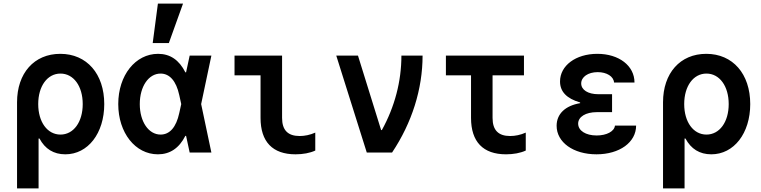

<svg xmlns="http://www.w3.org/2000/svg" viewBox="-20 -850 4240 1070"><path d="M344 10C470 10 561 -107 561 -270C561 -438 464 -550 316 -550C170 -550 75 -442 75 -280V200H195V-78H200C231 -20 279 10 344 10ZM193 -270C193 -370 244 -440 317 -440C390 -440 441 -370 441 -270C441 -170 390 -100 317 -100C244 -100 193 -170 193 -270Z M861 -550C735 -550 639 -431 639 -270C639 -110 734 10 860 10C927 10 978 -24 1013 -93H1017L1037 0H1158L1101 -270L1158 -540H1037L1017 -447H1013C978 -516 928 -550 861 -550ZM979 -220C962 -141 926 -100 875 -100C808 -100 759 -172 759 -270C759 -368 808 -440 875 -440C925 -440 962 -399 979 -320L990 -270ZM1000 -830H860L831 -610H921Z M1552 -540H1287V-430H1432V-193C1432 -60 1499 10 1627 10C1668 10 1707 3 1737 -11V-111C1708 -98 1678 -92 1650 -92C1584 -92 1552 -125 1552 -193Z M2024 0H2165C2276 -166 2335 -354 2335 -540H2217C2217 -397 2180 -255 2108 -125H2104L1975 -540H1854Z M2725 -193V-430H2900V-540H2465V-430H2605V-193C2605 -60 2672 10 2800 10C2841 10 2880 3 2910 -11V-111C2881 -98 2851 -92 2823 -92C2757 -92 2725 -125 2725 -193Z M3402 -390H3516C3516 -484 3429 -550 3309 -550C3188 -550 3101 -484 3101 -396C3101 -340 3137 -301 3213 -279V-275C3130 -261 3082 -215 3082 -149C3082 -57 3175 10 3304 10C3433 10 3525 -57 3525 -150H3407C3404 -118 3361 -95 3305 -95C3244 -95 3202 -122 3202 -161C3202 -199 3244 -225 3306 -225H3391V-325H3314C3257 -325 3219 -349 3219 -385C3219 -421 3257 -448 3311 -448C3361 -448 3400 -424 3402 -390Z M3944 10C4070 10 4161 -107 4161 -270C4161 -438 4064 -550 3916 -550C3770 -550 3675 -442 3675 -280V200H3795V-78H3800C3831 -20 3879 10 3944 10ZM3793 -270C3793 -370 3844 -440 3917 -440C3990 -440 4041 -370 4041 -270C4041 -170 3990 -100 3917 -100C3844 -100 3793 -170 3793 -270Z"/></svg>

Font: CommitMono
Style: 700Regular
Weight: 700
Monospace: yes
Designer: Eigil Nikolajsen
Foundry: Eigil Nikolajsen
Version: Version 1.143